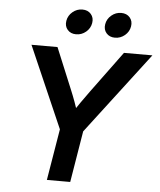

<svg xmlns="http://www.w3.org/2000/svg" viewBox="-61 -996 873 1048"><g transform="rotate(5 375.0 -471.5)"><path d="M235.4 0 282.2 -281.2 87.4 -727.5H230L323.2 -502.4Q336.9 -469.7 348.6 -437.5Q360.4 -405.3 372.1 -369.6H337.4Q359.9 -405.3 382.3 -437.5Q404.8 -469.7 428.7 -502.4L594.2 -727.5H750L409.7 -281.2L363.3 0ZM537.6 -805.7Q507.8 -805.7 490.7 -825.4Q473.6 -845.2 478.5 -874.5Q483.4 -903.8 507.1 -923.6Q530.8 -943.4 560.5 -943.4Q590.8 -943.4 607.9 -923.6Q625 -903.8 620.1 -874.5Q615.2 -845.2 591.6 -825.4Q567.9 -805.7 537.6 -805.7ZM324.7 -805.7Q294.9 -805.7 277.8 -825.4Q260.7 -845.2 265.6 -874.5Q270.5 -903.8 294.2 -923.6Q317.9 -943.4 347.7 -943.4Q377.9 -943.4 395 -923.6Q412.1 -903.8 407.2 -874.5Q402.3 -845.2 378.7 -825.4Q355 -805.7 324.7 -805.7Z"/></g></svg>

Font: Inter 28pt SemiBold
Style: Italic
Weight: 600
Italic angle: -9.3988°
Designer: Rasmus Andersson
Foundry: rsms
Version: Version 4.001;git-66647c0bb